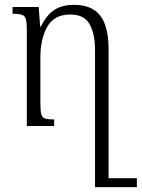

<svg xmlns="http://www.w3.org/2000/svg" viewBox="-20 -521 586 794"><path d="M286 -501Q360 -501 394.5 -456.5Q429 -412 429 -317V216H546V253H373V-314Q373 -381 350.5 -421Q328 -461 271 -461Q204 -461 175.5 -410.5Q147 -360 147 -284V-97Q147 -64 150.5 -49.5Q154 -35 166 -31Q178 -27 204 -27V0H91V-394Q91 -426 87.5 -440.5Q84 -455 71.5 -459.5Q59 -464 32 -464V-492H140L146 -411H149Q173 -460 205.5 -480.5Q238 -501 286 -501Z"/></svg>

Font: Noto Serif Armenian SemiCondensed Light
Style: Regular
Weight: 300
Width: 4
Designer: Monotype Design Team
Foundry: Monotype Imaging Inc.
Version: Version 2.008; ttfautohint (v1.8.4.7-5d5b)